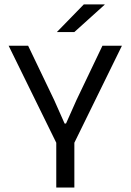

<svg xmlns="http://www.w3.org/2000/svg" viewBox="-20 -845 588 865"><path d="M238.4 -191.9 18.9 -639H106.7L223.9 -394.6L271.1 -288.4H277.4L324.7 -394.6L441.5 -639H529.3L310.1 -191.9ZM233.5 0V-269.6H315V0ZM357.5 -825.1H451.4V-823.7L314.7 -700.4H236.9V-701.3Z"/></svg>

Font: Anek Latin Medium
Style: Regular
Weight: 500
Designer: Yesha Goshar
Foundry: Ek Type
Version: Version 1.003